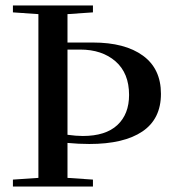

<svg xmlns="http://www.w3.org/2000/svg" viewBox="-20 -683 630 703"><path d="M27.3 0V-25.4L120.6 -31.7V-631.3L27.3 -637.7V-663.1H320.3V-637.7L227.1 -631.3V-527.3H320.3Q437.5 -527.3 503.4 -479.2Q569.3 -431.2 569.3 -339.4Q569.3 -247.6 501.5 -201.7Q433.6 -155.8 307.1 -155.8Q268.1 -155.8 227.1 -159.7V-31.7L320.3 -25.4V0ZM227.1 -501.5V-189.5Q258.8 -185.1 283.2 -185.1Q366.7 -185.1 409.7 -225.1Q452.6 -265.1 452.6 -335.4Q452.6 -415 403.1 -458.3Q353.5 -501.5 273.4 -501.5Z"/></svg>

Font: Elstob 18pt Medium
Style: Regular
Weight: 500
Designer: Peter S. Baker
Version: Version 1.015